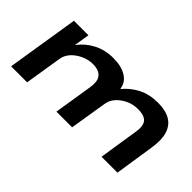

<svg xmlns="http://www.w3.org/2000/svg" viewBox="-36 -883 1255 1255"><g transform="rotate(45 592.0 -255.5)"><path d="M62 0 142 -501H276L259 -396L260 -395Q300 -448 360 -479.5Q420 -511 497 -511Q572 -511 617.5 -482.5Q663 -454 670 -406L673 -401Q713 -450 772 -480.5Q831 -511 910 -511Q980 -511 1023.5 -485.5Q1067 -460 1083.5 -407.5Q1100 -355 1087 -274L1045 0H898L939 -264Q948 -312 940.5 -338.5Q933 -365 910 -377Q887 -389 848 -389Q799 -389 760 -369.5Q721 -350 697 -321.5Q673 -293 668 -259L626 0H481L523 -264Q531 -311 522 -337.5Q513 -364 489.5 -376.5Q466 -389 431 -389Q396 -389 364.5 -377Q333 -365 308.5 -346.5Q284 -328 270 -306Q256 -284 252 -261L210 0Z"/></g></svg>

Font: Nunito Sans 7pt Expanded
Style: Bold Italic
Weight: 700
Width: 7
Italic angle: -9°
Designer: Vernon Adams
Foundry: Vernon Adams
Version: Version 3.101;gftools[0.9.27]